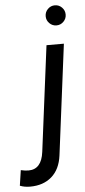

<svg xmlns="http://www.w3.org/2000/svg" viewBox="-162 -672 413 935"><g transform="rotate(-5 44.5 -204.5)"><path d="M143.1 -639.2Q163.1 -639.2 177.5 -624.8Q191.9 -610.4 191.9 -589.8Q191.9 -569.8 177.5 -555.4Q163.1 -541 143.1 -541Q123 -541 108.6 -555.4Q94.2 -569.8 94.2 -589.8Q94.2 -610.4 108.6 -624.8Q123 -639.2 143.1 -639.2ZM20 66.9 85.9 -449.2H170.9L102.1 90.8Q93.3 158.7 52.2 194.3Q11.2 230 -53.2 230Q-81.1 230 -103 221.2L-91.8 146Q-70.8 150.9 -54.2 150.9Q9.3 150.9 20 66.9Z"/></g></svg>

Font: Myanmar Pyu Pro
Style: Regular
Weight: 400
Designer: Khon Soe Zaw Thu
Foundry: PaOh Unicode
Version: Version 2.00 April 29, 2017